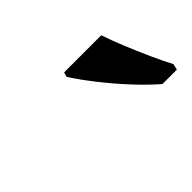

<svg xmlns="http://www.w3.org/2000/svg" viewBox="-38 -883 395 395"><g transform="rotate(-45 159.0 -686.0)"><path d="M273 -606Q250 -626 225.5 -652.5Q201 -679 179.5 -706.5Q158 -734 144 -756L147 -766H255Q262 -745 273 -718Q284 -691 296 -664.5Q308 -638 318 -619L315 -606Z"/></g></svg>

Font: Noto Serif SemiCondensed Medium
Style: Italic
Weight: 500
Width: 4
Italic angle: -12°
Designer: Monotype Design Team
Foundry: Monotype Imaging Inc.
Version: Version 2.013